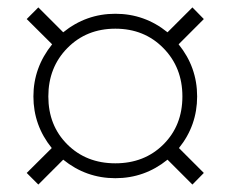

<svg xmlns="http://www.w3.org/2000/svg" viewBox="-20 -601 620 516"><path d="M418.9 -471.9Q367.7 -523.9 290 -523.9Q212.4 -523.9 161.1 -471.9Q109.9 -419.9 109.9 -341.8Q109.9 -263.7 160.9 -212.9Q211.9 -162.1 290 -162.1Q368.2 -162.1 419.2 -212.9Q470.2 -263.7 470.2 -341.8Q470.2 -419.9 418.9 -471.9ZM430.2 -514.2 497.1 -581.1 527.8 -549.8 460 -481.9Q509.8 -420.4 509.8 -341.8Q509.8 -263.7 460.9 -203.1L527.8 -136.2L497.1 -105L430.2 -171.9Q368.7 -122.1 290 -122.1Q211.4 -122.1 149.9 -171.9L83 -105L51.8 -136.2L119.1 -203.1Q69.8 -264.2 69.8 -341.8Q69.8 -419.4 120.1 -481.9L51.8 -549.8L83 -581.1L149.9 -514.2Q211.4 -564 290 -564Q368.7 -564 430.2 -514.2Z"/></svg>

Font: Flanker Steampunk
Style: Regular
Weight: 400
Designer: Alexey Kryukov, Leonardo Di Lena
Foundry: Alexey Kryukov, Leonardo Di Lena
Version: 1.210